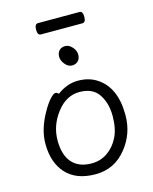

<svg xmlns="http://www.w3.org/2000/svg" viewBox="-125 -919 813 1019"><g transform="rotate(-15 281.0 -409.0)"><path d="M347 -620Q347 -598 334.5 -585Q322 -572 301 -572Q280 -572 263 -592.5Q246 -613 246 -634Q246 -655 258 -668Q270 -681 291 -681Q312 -681 329.5 -661.5Q347 -642 347 -620ZM411 -774H183Q165 -774 165 -805Q165 -836 184 -836H412Q430 -836 430 -805Q430 -774 411 -774ZM194 -445Q249 -486 309 -486Q369 -486 413 -457Q506 -396 506 -245Q506 -143 444 -66Q378 18 272.5 18Q167 18 111.5 -42.5Q56 -103 56 -207Q56 -287 106 -374Q126 -410 146 -432Q166 -454 176.5 -454Q187 -454 194 -445ZM267 -43Q316 -43 354.5 -69.5Q393 -96 416 -142Q439 -188 439 -258Q439 -328 406.5 -377Q374 -426 301 -426Q228 -426 175.5 -357.5Q123 -289 123 -207.5Q123 -126 160.5 -84.5Q198 -43 267 -43Z"/></g></svg>

Font: ToneOZ-Pinyin-WenKai-Regular
Style: Regular
Weight: 400
Designer: Fontworks Inc.
Foundry: ToneOZ
Version: Version 0.240331